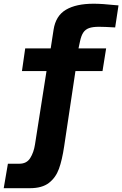

<svg xmlns="http://www.w3.org/2000/svg" viewBox="-23 -810 657 1032"><path d="M19.5 70H81Q120.5 70 139.5 39.5Q158.5 9 165 -33L227 -428H95L112.5 -550H249.5L265 -650.5Q276.5 -725 331.2 -757.5Q386 -790 480 -790Q525 -790 595.5 -782.5L614 -781L596 -662.5Q539 -666 509 -666Q475.5 -666 455.8 -659Q436 -652 424.8 -635.2Q413.5 -618.5 407 -587.5L399 -550H547.5L528 -428H382.5L322 -24.5Q311 50 293.8 97.5Q276.5 145 239.8 173.2Q203 201.5 138 201.5H-3Z"/></svg>

Font: JuliaMono Black
Style: Italic
Weight: 900
Italic angle: -9°
Monospace: yes
Designer: cormullion
Foundry: corm
Version: Version 0.057; ttfautohint (v1.8.4)